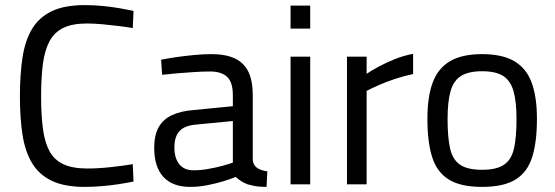

<svg xmlns="http://www.w3.org/2000/svg" viewBox="-20 -722 2173 752"><path d="M312 10Q234 10 184.5 -13Q135 -36 107 -81Q79 -126 68.5 -192Q58 -258 58 -344Q58 -432 68.5 -499Q79 -566 107 -611Q135 -656 184.5 -679Q234 -702 312 -702Q348 -702 383.5 -698.5Q419 -695 450 -689.5Q481 -684 503 -679L500 -612Q478 -616 446 -620Q414 -624 381 -627Q348 -630 321 -630Q264 -630 228.5 -613Q193 -596 174 -560.5Q155 -525 148 -471.5Q141 -418 141 -344Q141 -272 148 -218.5Q155 -165 173.5 -130.5Q192 -96 228 -79Q264 -62 322 -62Q364 -62 414.5 -67.5Q465 -73 500 -79L503 -11Q479 -6 447 -1Q415 4 380 7Q345 10 312 10Z M725 10Q656 10 620 -29Q584 -68 584 -143Q584 -192 601 -223Q618 -254 652.5 -270.5Q687 -287 738 -291L892 -306V-349Q892 -400 869.5 -421Q847 -442 803 -442Q778 -442 743.5 -440Q709 -438 675 -435Q641 -432 615 -429L611 -488Q635 -493 669 -498Q703 -503 740 -506.5Q777 -510 808 -510Q865 -510 901 -492.5Q937 -475 953.5 -439.5Q970 -404 970 -349V-96Q972 -74 987.5 -64Q1003 -54 1027 -51L1024 10Q1010 10 997 9Q984 8 972.5 5.5Q961 3 950 0Q937 -5 925.5 -12Q914 -19 903 -29Q884 -21 854.5 -12Q825 -3 791.5 3.5Q758 10 725 10ZM738 -55Q765 -55 794 -60Q823 -65 849 -72Q875 -79 892 -85V-248L747 -234Q702 -230 682.5 -208Q663 -186 663 -145Q663 -103 682 -79Q701 -55 738 -55Z M1118 0V-500H1195V0ZM1118 -610V-700H1195V-610Z M1339 0V-500H1416V-433Q1435 -446 1464 -461.5Q1493 -477 1528 -491Q1563 -505 1598 -511V-432Q1564 -425 1529 -413.5Q1494 -402 1464.5 -389Q1435 -376 1416 -366V0Z M1868 10Q1784 10 1737.5 -19Q1691 -48 1672.5 -107Q1654 -166 1654 -256Q1654 -342 1674.5 -398Q1695 -454 1742 -482Q1789 -510 1868 -510Q1948 -510 1995 -482Q2042 -454 2062.5 -398Q2083 -342 2083 -256Q2083 -166 2064.5 -107Q2046 -48 1999.5 -19Q1953 10 1868 10ZM1868 -57Q1926 -57 1955 -77.5Q1984 -98 1993.5 -142Q2003 -186 2003 -256Q2003 -325 1991 -366Q1979 -407 1950 -425Q1921 -443 1868 -443Q1816 -443 1786.5 -425Q1757 -407 1745 -366Q1733 -325 1733 -256Q1733 -186 1742.5 -142Q1752 -98 1781 -77.5Q1810 -57 1868 -57Z"/></svg>

Font: Cairo
Style: Regular
Weight: 400
Designer: Mohamed Gaber, Accademia di Belle Arti di Urbino
Foundry: Kief Type Foundry, Accademia di Belle Arti di Urbino
Version: Version 3.120